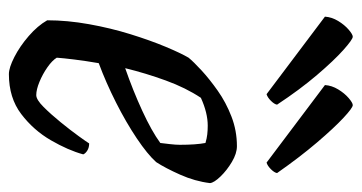

<svg xmlns="http://www.w3.org/2000/svg" viewBox="-206 -588 794 421"><g transform="rotate(90 190.5 -377.0)"><path d="M142 0Q128 0 104.5 -12Q81 -24 58.5 -43.5Q36 -63 24 -84Q24 -128 32.5 -175.5Q41 -223 54.5 -266.5Q68 -310 82 -343.5Q96 -377 106 -394Q115 -405 134 -422.5Q153 -440 178.5 -458Q204 -476 235 -488Q266 -500 300 -500Q316 -500 334.5 -489Q353 -478 366.5 -464Q380 -450 381 -441Q377 -408 362.5 -375.5Q348 -343 335 -323Q318 -304 283 -280.5Q248 -257 204.5 -235Q161 -213 118 -197Q113 -168 110 -143.5Q107 -119 106 -105Q112 -95 127 -84.5Q142 -74 159 -67Q176 -60 188 -60Q198 -60 214 -76Q230 -92 247.5 -113.5Q265 -135 278 -153Q291 -171 294 -176Q303 -176 309.5 -172Q316 -168 318 -163Q309 -130 287 -92Q265 -54 229.5 -27Q194 0 142 0ZM129 -255Q178 -272 222.5 -292.5Q267 -313 293 -332Q294 -340 295.5 -353Q297 -366 297 -375Q297 -410 293 -431Q283 -434 274 -435Q265 -436 255 -436Q227 -436 194 -421Q172 -388 156 -344Q140 -300 129 -255ZM336 -565 166 -693Q167 -708 175.5 -722Q184 -736 194.5 -745Q205 -754 210 -754Q216 -754 238 -733.5Q260 -713 292 -675.5Q324 -638 359 -588Q358 -582 350.5 -574.5Q343 -567 336 -565ZM186 -565 16 -693Q17 -708 25.5 -722Q34 -736 44.5 -745Q55 -754 60 -754Q66 -754 89 -733.5Q112 -713 144 -675.5Q176 -638 209 -588Q208 -582 200.5 -574.5Q193 -567 186 -565Z"/></g></svg>

Font: Texturina 72pt 72pt Medium
Style: Italic
Weight: 500
Italic angle: -11°
Designer: Guillermo Torres Carreño
Foundry: Omnibus-Type
Version: Version 1.002; ttfautohint (v1.8.3)